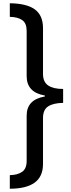

<svg xmlns="http://www.w3.org/2000/svg" viewBox="-20 -793 433 1174"><path d="M40 -773Q143 -772 193 -735.5Q243 -699 243 -621V-341Q243 -292 274.5 -270.5Q306 -249 366 -249V-164Q306 -163 274.5 -142.5Q243 -122 243 -72V209Q243 287 191.5 324Q140 361 40 361V278Q88 277 115.5 257.5Q143 238 143 191V-86Q143 -184 254 -203V-209Q143 -228 143 -328V-604Q143 -651 116 -670Q89 -689 40 -690Z"/></svg>

Font: Noto Sans Telugu Medium
Style: Regular
Weight: 500
Designer: Jelle Bosma - Monotype Design Team
Foundry: Monotype Imaging Inc.
Version: Version 2.005; ttfautohint (v1.8.4.7-5d5b)